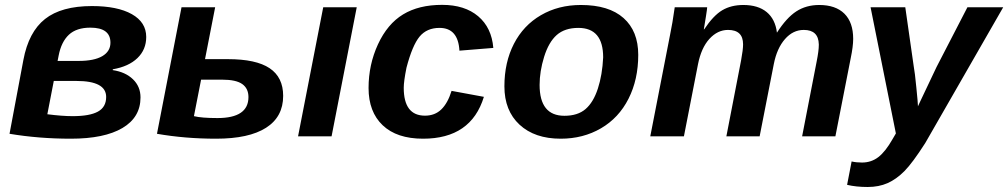

<svg xmlns="http://www.w3.org/2000/svg" viewBox="-20 -558 4127 786"><path d="M578.6 -406.7Q578.6 -355 542.7 -320.3Q506.8 -285.6 441.9 -274.4L441.4 -271Q493.7 -263.2 524.4 -233.4Q555.2 -203.6 555.2 -159.2Q555.2 -77.6 481.2 -33.9Q407.2 9.8 270 9.8Q139.2 9.8 19 -10.3L75.7 -312.5Q97.2 -427.2 164.3 -480.2Q231.4 -533.2 356.4 -533.2Q460.9 -533.2 519.8 -500Q578.6 -466.8 578.6 -406.7ZM173.8 -90.3Q234.9 -82.5 277.3 -82.5Q347.2 -82.5 380.9 -101.1Q414.6 -119.6 414.6 -161.1Q414.6 -226.6 293 -226.6H200.2ZM302.2 -308.6Q365.2 -308.6 398.7 -328.1Q432.1 -347.7 432.1 -383.3Q432.1 -444.8 350.1 -444.8Q293 -444.8 262 -415.8Q231 -386.7 220.2 -331.1L215.8 -308.6Z M1200.2 0 1303.2 -528.3H1440.4L1337.4 0ZM860.8 -528.3 819.3 -315.9H912.6Q1028.3 -315.9 1083.7 -278.8Q1139.2 -241.7 1139.2 -165.5Q1139.2 -79.6 1069.1 -34.9Q999 9.8 864.7 9.8Q737.8 9.8 622.6 -10.3L723.1 -528.3ZM773.9 -82.5Q805.2 -74.7 870.1 -74.7Q997.1 -74.7 997.1 -160.6Q997.1 -195.8 971.7 -213.9Q946.3 -231.9 889.2 -231.9H803.2Z M1719.7 -84.5Q1760.3 -84.5 1786.6 -110.1Q1813 -135.7 1828.6 -186L1960.9 -161.6Q1908.7 9.8 1711.9 9.8Q1604.5 9.8 1546.6 -45.2Q1488.8 -100.1 1488.8 -197.8Q1488.8 -293 1527.3 -376.5Q1565.9 -460 1630.1 -499Q1694.3 -538.1 1790 -538.1Q1882.3 -538.1 1937.5 -491.5Q1992.7 -444.8 1999.5 -361.8L1860.8 -350.6Q1855.5 -443.8 1779.3 -443.8Q1727.1 -443.8 1697.5 -408Q1668 -372.1 1644 -280.8Q1632.8 -224.6 1632.8 -198.7Q1632.8 -84.5 1719.7 -84.5Z M2592.8 -333.5Q2592.8 -232.4 2553 -153.8Q2513.2 -75.2 2440.2 -32.7Q2367.2 9.8 2275.4 9.8Q2168.9 9.8 2106.9 -47.6Q2044.9 -105 2044.9 -204.6Q2044.9 -302.7 2083.7 -378.4Q2122.6 -454.1 2194.3 -495.8Q2266.1 -537.6 2357.9 -537.6Q2472.7 -537.6 2532.7 -484.1Q2592.8 -430.7 2592.8 -333.5ZM2449.2 -323.2Q2449.2 -443.8 2347.7 -443.8Q2292 -443.8 2259 -414.6Q2226.1 -385.3 2207.5 -325.4Q2189 -265.6 2189 -210.4Q2189 -84 2290.5 -84Q2345.2 -84 2377.2 -111.6Q2409.2 -139.2 2427.5 -195.3Q2445.8 -251.5 2449.2 -323.2Z M3270.5 -435.5Q3226.1 -435.5 3193.4 -397.9Q3160.6 -360.4 3147.9 -296.4L3089.8 0H2953.6L3013.7 -310.1Q3022 -354.5 3022 -376.5Q3022 -435.5 2960.4 -435.5Q2917.5 -435.5 2884 -398.7Q2850.6 -361.8 2837.4 -294.9L2779.8 0H2642.1L2723.1 -415.5Q2732.9 -461.9 2742.2 -528.3H2875Q2875 -522.9 2869.9 -490.5Q2864.7 -458 2861.3 -438H2862.8Q2900.4 -494.6 2936.8 -516.1Q2973.1 -537.6 3022.9 -537.6Q3083.5 -537.6 3118.7 -508.5Q3153.8 -479.5 3160.6 -424.3Q3199.7 -485.4 3240 -511.5Q3280.3 -537.6 3333.5 -537.6Q3400.9 -537.6 3436.8 -502Q3472.7 -466.3 3472.7 -398.9Q3472.7 -367.7 3462.4 -318.8L3399.9 0H3263.7L3323.2 -306.2Q3332 -350.1 3332 -374V-376.5Q3330.6 -435.5 3270.5 -435.5Z M3532.2 207.5Q3484.9 207.5 3447.8 198.7L3466.3 103Q3485.8 107.4 3508.8 107.4Q3546.9 107.4 3575.9 85Q3605 62.5 3633.8 11.7L3647.5 -11.7L3543.9 -528.3H3686L3720.7 -285.6Q3725.1 -263.7 3731.4 -198.7Q3737.8 -135.3 3737.8 -124.5Q3737.8 -123 3737.8 -122.6L3746.1 -140.6L3814 -283.7L3940.4 -528.3H4086.9L3767.6 27.8Q3715.3 109.4 3682.4 142.6Q3649.4 175.8 3613.5 191.7Q3577.6 207.5 3532.2 207.5Z"/></svg>

Font: Liberation Sans
Style: Bold Italic
Weight: 700
Italic angle: -12°
Designer: Steve Matteson
Foundry: Ascender Corporation
Version: Version 2.1.5